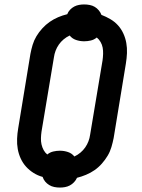

<svg xmlns="http://www.w3.org/2000/svg" viewBox="-20 -800 640 865"><path d="M250 45Q237 45 224.5 42.5Q212 40 201.5 33.5Q191 27 183.5 18Q176 9 172 -3Q150 -9 131 -21Q112 -33 97.5 -49Q83 -65 73.5 -85.5Q64 -106 60 -128.5Q56 -151 57 -175Q58 -199 62 -222L117 -557Q121 -578 127 -598Q133 -618 144 -636.5Q155 -655 170.5 -672Q186 -689 204 -701.5Q222 -714 242 -722.5Q262 -731 283 -736Q287 -747 295.5 -756Q304 -765 314.5 -770.5Q325 -776 336.5 -778Q348 -780 359 -780Q372 -780 384.5 -777.5Q397 -775 407 -769Q417 -763 425 -753.5Q433 -744 437 -733Q458 -725 477.5 -713.5Q497 -702 511.5 -686Q526 -670 535.5 -649.5Q545 -629 549 -606.5Q553 -584 552 -560.5Q551 -537 547 -513L492 -178Q488 -158 482 -137.5Q476 -117 465 -98.5Q454 -80 439 -63Q424 -46 406 -33.5Q388 -21 367.5 -12.5Q347 -4 327 1Q322 12 313.5 21Q305 30 294.5 35.5Q284 41 272.5 43Q261 45 250 45ZM315 -95Q330 -102 342.5 -112.5Q355 -123 364 -136Q373 -149 378.5 -163.5Q384 -178 386 -193L442 -528Q444 -542 444.5 -557Q445 -572 442.5 -585.5Q440 -599 433 -611Q426 -623 416 -631Q404 -621 389 -617.5Q374 -614 359 -614Q340 -614 322.5 -620Q305 -626 294 -640Q279 -633 266.5 -622.5Q254 -612 245 -599Q236 -586 230.5 -571.5Q225 -557 223 -542L167 -207Q165 -193 164.5 -178Q164 -163 167 -149.5Q170 -136 176.5 -124Q183 -112 193 -104Q205 -114 220 -117.5Q235 -121 250 -121Q269 -121 286.5 -115Q304 -109 315 -95Z"/></svg>

Font: Iosevka Curly Slab SmBdExObl
Style: Regular
Weight: 600
Width: 7
Italic angle: -9°
Monospace: yes
Designer: Belleve Invis
Foundry: Belleve Invis
Version: Version 11.1.0; ttfautohint (v1.8.3)